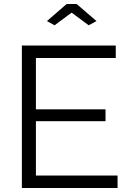

<svg xmlns="http://www.w3.org/2000/svg" viewBox="-20 -937 649 957"><path d="M214 -832 312 -917H362L461 -832L422 -811L337 -874L252 -811ZM566 -62V0H89V-710H557V-648H159V-392H506V-333H159V-62Z"/></svg>

Font: IngvarSans
Style: Regular
Weight: 400
Version: Version 1.000